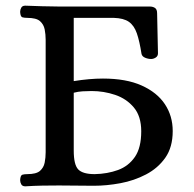

<svg xmlns="http://www.w3.org/2000/svg" viewBox="-20 -654 685 677"><path d="M69 3Q59 3 55 -4Q51 -11 51 -19Q52 -36 59 -38Q66 -40 76 -40Q108 -40 121 -51.5Q134 -63 137.5 -80.5Q141 -98 141 -117V-514Q141 -533 137.5 -550.5Q134 -568 121 -579.5Q108 -591 76 -591Q66 -591 59 -593Q52 -595 51 -612Q51 -620 55 -627Q59 -634 69 -634Q101 -633 129 -632Q157 -631 187 -631H508Q519 -631 526.5 -626Q534 -621 534 -607L537 -466Q537 -456 529 -451Q521 -446 513 -446Q502 -446 491.5 -450.5Q481 -455 479 -464Q472 -509 462.5 -536.5Q453 -564 434.5 -577Q416 -590 381 -591H240V-368Q296 -377 343 -377Q425 -377 479.5 -352.5Q534 -328 561.5 -286.5Q589 -245 589 -192Q589 -135 563 -98Q537 -61 495 -39Q453 -17 404.5 -8Q356 1 311 1L188 0Q158 0 129.5 0.5Q101 1 69 3ZM314 -40Q359 -41 396 -54.5Q433 -68 455.5 -100.5Q478 -133 478 -191Q478 -244 452 -275Q426 -306 386 -319.5Q346 -333 303 -333Q287 -333 271 -332Q255 -331 240 -327V-123Q240 -73 256 -56.5Q272 -40 314 -40Z"/></svg>

Font: Alice
Style: Regular
Weight: 400
Designer: Ksenia Yerulevich
Foundry: Cyreal (http://www.cyreal.org/)
Version: Version 2.003; ttfautohint (v1.8.3)